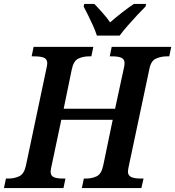

<svg xmlns="http://www.w3.org/2000/svg" viewBox="-41 -951 886 971"><path d="M-21 0 -11 -48H1Q31 -48 56 -59.5Q81 -71 90 -113L192 -596Q198 -622 198 -631Q198 -651 182.5 -658.5Q167 -666 131 -666H119L129 -714H431L421 -666H409Q379 -666 355 -654.5Q331 -643 322 -600L281 -401H541L584 -600Q589 -621 589 -631Q589 -651 573.5 -658.5Q558 -666 526 -666H514L524 -714H825L815 -666H803Q773 -666 747.5 -654.5Q722 -643 714 -600L611 -114Q609 -105 607.5 -96.5Q606 -88 606 -83Q606 -64 622 -56Q638 -48 673 -48H685L674 0H373L383 -48H395Q424 -48 448 -59.5Q472 -71 481 -114L529 -345H269L220 -113Q218 -105 216.5 -96.5Q215 -88 215 -83Q215 -62 231 -55Q247 -48 278 -48H290L280 0ZM449 -771Q442 -793 430 -820Q418 -847 405 -873Q392 -899 382 -918L385 -931H436Q453 -914 476.5 -887.5Q500 -861 516 -838Q542 -861 576 -887.5Q610 -914 636 -931H698L695 -918Q676 -899 652.5 -874Q629 -849 605.5 -822Q582 -795 564 -771Z"/></svg>

Font: Noto Serif SemiCondensed SemiBold
Style: Italic
Weight: 600
Width: 4
Italic angle: -12°
Designer: Monotype Design Team
Foundry: Monotype Imaging Inc.
Version: Version 2.014; ttfautohint (v1.8.4.7-5d5b)